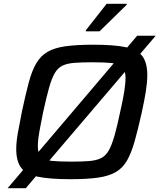

<svg xmlns="http://www.w3.org/2000/svg" viewBox="-20 -930 835 1005"><path d="M20 55 698 -743H795L115 55ZM348 8Q240 8 178 -5Q116 -18 90.5 -52Q65 -86 65 -150Q65 -186 73.5 -234.5Q82 -283 95 -347Q114 -436 130.5 -498Q147 -560 170 -599Q193 -638 229.5 -659Q266 -680 324 -688Q382 -696 468 -696Q577 -696 638.5 -683Q700 -670 725.5 -635.5Q751 -601 751 -537Q751 -500 743.5 -452.5Q736 -405 722 -341Q702 -251 684.5 -189.5Q667 -128 644.5 -89Q622 -50 585.5 -29Q549 -8 492 0Q435 8 348 8ZM352 -84Q409 -84 446.5 -87Q484 -90 508.5 -102Q533 -114 549 -142Q565 -170 579 -218.5Q593 -267 609 -344Q623 -405 630 -448.5Q637 -492 637 -522Q637 -562 620 -579Q603 -596 565.5 -600Q528 -604 464 -604Q407 -604 369 -601Q331 -598 306.5 -586Q282 -574 266 -546Q250 -518 236.5 -469.5Q223 -421 206 -344Q198 -303 191.5 -270Q185 -237 181.5 -211Q178 -185 178 -165Q178 -126 195 -109Q212 -92 250.5 -88Q289 -84 352 -84ZM429 -766V-771L538 -910H643V-905L501 -766Z"/></svg>

Font: Saira SemiExpanded Medium
Style: Italic
Weight: 500
Width: 6
Italic angle: -12°
Designer: Hector Gatti with collaboration of the Omnibus-Type team
Foundry: Omnibus-Type
Version: Version 1.101